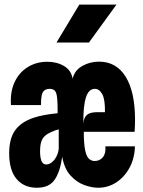

<svg xmlns="http://www.w3.org/2000/svg" viewBox="-20 -832 640 858"><path d="M144.5 7Q87.5 7 54.2 -32Q21 -71 21 -147.5Q21 -213 48 -250.2Q75 -287.5 131 -306Q154 -313.5 179 -318Q204 -322.5 237.5 -326V-341Q237.5 -400.5 230.5 -417.8Q223.5 -435 203 -435Q187.5 -435 178.5 -428Q169.5 -421 166.2 -405Q163 -389 163 -362.5H29Q25 -423 45.8 -466.2Q66.5 -509.5 105 -532.8Q143.5 -556 191 -556Q234.5 -556 266.5 -536.8Q298.5 -517.5 304.5 -480.5Q313.5 -518 347.8 -537.2Q382 -556.5 422.5 -556.5Q500 -556.5 541.8 -488.8Q583.5 -421 583.5 -295.5Q583.5 -283 583 -271.8Q582.5 -260.5 581.5 -243H354.5Q354.5 -189 360.5 -160.8Q366.5 -132.5 377.5 -122.5Q388.5 -112.5 403 -112.5Q425.5 -112.5 439.5 -129.2Q453.5 -146 451 -178H583Q581.5 -124.5 559 -82.8Q536.5 -41 499.8 -17Q463 7 418.5 7Q390.5 7 356.5 -5.2Q322.5 -17.5 295 -47.8Q267.5 -78 258 -131.5Q248.5 -63.5 223.8 -28.2Q199 7 144.5 7ZM187 -97Q199.5 -97 211.5 -106.5Q223.5 -116 232 -132.2Q240.5 -148.5 242.5 -168V-254Q228.5 -250.5 223.2 -248Q218 -245.5 205 -240Q180.5 -229.5 169.8 -211.2Q159 -193 159 -156Q159 -129 165.2 -113Q171.5 -97 187 -97ZM352.5 -280Q355 -308 369.2 -319.2Q383.5 -330.5 411 -330.5H449Q450 -388 436.8 -411.5Q423.5 -435 404 -435Q376 -435 363.8 -396Q351.5 -357 352.5 -280ZM232.5 -642 334.5 -811.5H500.5L377.5 -642Z"/></svg>

Font: Spline Sans Mono
Style: Regular
Weight: 400
Monospace: yes
Designer: Eben Sorkin, Mirko Velimirovic
Foundry: Sorkin Type
Version: Version 1.004